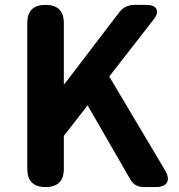

<svg xmlns="http://www.w3.org/2000/svg" viewBox="-20 -760 726 780"><path d="M611.3 0H564.5Q526.4 0 508.8 -32.2L335.9 -332L239.3 -208V-74.2Q239.3 0 165 0Q90.8 0 90.8 -74.2V-666Q90.8 -740.2 165 -740.2Q239.3 -740.2 239.3 -666V-418.9H242.2L462.9 -708Q486.3 -740.2 527.3 -740.2H572.3Q607.4 -740.2 615.7 -722.7Q624 -705.1 601.6 -677.7L423.8 -449.2L650.4 -68.4Q668.9 -37.1 658.2 -18.6Q647.5 0 611.3 0Z"/></svg>

Font: GenSenMaruGothic TW TTF Bold
Style: Regular
Weight: 700
Version: Version 1.301